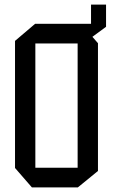

<svg xmlns="http://www.w3.org/2000/svg" viewBox="-20 -811 494 831"><path d="M133 -623V-708H331L404 -624V-623ZM118 0 45 -84V-85H316V0ZM45 -85V-634L132 -708H133V-85ZM316 0V-623H404V-71L317 0ZM374 -648V-791H439V-695L375 -648ZM348 -648 280 -707V-708H374V-648Z"/></svg>

Font: Foldit
Style: Regular
Weight: 400
Version: Version 1.003